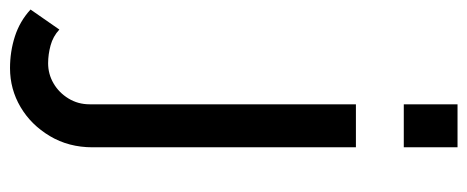

<svg xmlns="http://www.w3.org/2000/svg" viewBox="-418 -468 956 393"><g transform="rotate(90 60.5 -272.0)"><path d="M-116 144 -75 85Q-61 98 -42.5 103Q-24 108 -6 108Q16 108 35 97Q54 86 66 66.5Q78 47 78 23V-522H166V17Q166 66 143 104.5Q120 143 83.5 164.5Q47 186 4 186Q-30 186 -61 176Q-92 166 -116 144ZM78 -620V-730H166V-620Z"/></g></svg>

Font: YasnoRaleway Medium
Style: Regular
Weight: 500
Designer: Matt McInerney, Pablo Impallari, Rodrigo Fuenzalida
Foundry: Matt McInerney, Pablo Impallari, Rodrigo Fuenzalida
Version: Version 4.026